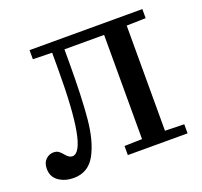

<svg xmlns="http://www.w3.org/2000/svg" viewBox="-99 -632 793 755"><g transform="rotate(-20 298.0 -254.0)"><path d="M0 -58Q0 -83 14 -96.5Q28 -110 46 -110Q59 -110 67 -104.5Q75 -99 84 -88Q98 -70 112 -70Q176 -70 176 -412V-480L96 -482V-520H568V-482L488 -480V-40L568 -38V0H318V-38L392 -40V-476H226V-424Q226 -277 217.5 -187Q209 -97 179 -42.5Q149 12 88 12Q52 12 26 -6Q0 -24 0 -58Z"/></g></svg>

Font: Minipax
Style: Regular
Weight: 400
Designer: Raphaël Ronot, Igor Stepanchenko (Cyrillic)
Foundry: steppetype
Version: Version 1.002